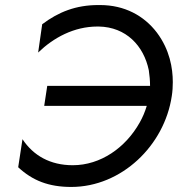

<svg xmlns="http://www.w3.org/2000/svg" viewBox="-20 -730 705 760"><path d="M155 -311H561C554 -288 545 -266 533 -245C477 -145 378 -76 268 -76C179 -76 112 -114 69 -179L52 -68C109 -15 173 10 262 10C461 10 631 -154 660 -350C663 -369 664 -387 664 -405C664 -460 652 -533 601 -601C550 -668 473 -710 376 -710C374 -710 372 -710 369 -710C281 -710 212 -683 147 -634L131 -522C192 -581 273 -625 366 -625C368 -625 369 -625 371 -625C479 -623 549 -549 569 -452C572 -432 574 -411 574 -390H167Z"/></svg>

Font: Jost
Style: Italic
Weight: 400
Italic angle: -5°
Version: Version 3.710